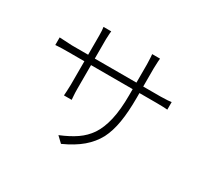

<svg xmlns="http://www.w3.org/2000/svg" viewBox="-161 -991 1322 1250"><g transform="rotate(30 500.0 -365.5)"><path d="M649 -151Q618 -93 564.5 -47.5Q511 -2 427 36L384 -5Q455 -34 503.5 -67.5Q552 -101 584 -148Q618 -199 635.5 -275.5Q653 -352 653 -462V-692Q653 -713 651 -743L649 -767H708L706 -743Q704 -713 704 -692V-470Q704 -363 691 -285.5Q678 -208 649 -151ZM342 -742Q340 -718 340 -701V-329Q340 -297 342 -274Q344 -251 344 -247H286Q286 -254 288 -278Q290 -310 290 -329V-700Q290 -739 286 -762H344ZM112 -558Q163 -555 168 -555H835Q856 -555 888 -557Q911 -559 915 -560V-503L888 -505Q872 -506 835 -506H168Q116 -506 99.5 -504.5Q83 -503 73 -503V-560Q82 -560 112 -558Z"/></g></svg>

Font: Merged Yaku Han JP Light
Style: Regular
Weight: 300
Designer: Ryoko NISHIZUKA 西塚涼子 (kana, bopomofo & ideographs); Paul D. Hunt (Latin, Greek & Cyrillic); Sandoll Communications 산돌커뮤니
Foundry: Adobe
Version: Version 2.004